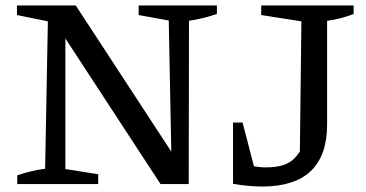

<svg xmlns="http://www.w3.org/2000/svg" viewBox="-20 -673 1338 702"><path d="M487 -653H773V-622Q747 -613 722 -607Q697 -601 671 -597L670 0H567L197 -566L219 -573V-55L339 -36V0H43V-32Q70 -41 95 -47Q120 -53 145 -56L155 -595L42 -618V-653H257L627 -87L607 -81L597 -598L487 -618ZM832 -1 843 -83Q874 -72 901 -66.5Q928 -61 951 -61Q988 -61 1013 -68.5Q1038 -76 1056 -93.5Q1074 -111 1087 -139L1076 -85L1082 -595L935 -618V-653H1273V-622Q1253 -614 1229.5 -607.5Q1206 -601 1176 -597V-218Q1176 9 938 9Q914 9 887.5 6.5Q861 4 832 -1ZM832 -1V-225H867L925 -1Z"/></svg>

Font: Piazzolla 24pt Medium
Style: Regular
Weight: 500
Designer: Juan Pablo del Peral
Foundry: Huerta Tipografica
Version: Version 2.005